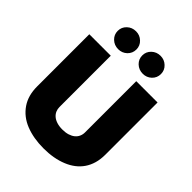

<svg xmlns="http://www.w3.org/2000/svg" viewBox="-263 -1098 1249 1249"><g transform="rotate(45 361.0 -474.0)"><path d="M360.8 8.5Q269.2 8.5 197.8 -19.5Q126.4 -47.6 85.6 -107.2Q46.9 -164.1 46.9 -247.2V-727.3H244.3V-255.7Q244.3 -237.2 251.2 -220.7Q258.2 -204.2 272.5 -191.8Q286.9 -179.3 308.9 -172.1Q331 -164.8 360.8 -164.8Q389.9 -164.8 411.9 -171.7Q433.9 -178.6 448.9 -190.9Q463.8 -203.1 471.2 -219.8Q478.7 -236.5 478.7 -255.7V-727.3H674.7V-247.2Q674.7 -203.8 664.4 -168.3Q654.1 -132.8 634.8 -104.8Q615.4 -76.7 588.1 -55.8Q560.7 -34.8 526.6 -21Q455.3 8.5 360.8 8.5ZM248.6 -791.2Q212 -791.2 186.8 -815.3Q161.9 -839.1 161.9 -873.6Q161.9 -908 186.8 -931.8Q212 -956 248.6 -956Q283.7 -956 308.6 -932.2Q333.8 -908.7 333.8 -873.6Q333.8 -838.8 308.6 -814.6Q283.4 -791.2 248.6 -791.2ZM474.4 -791.2Q437.9 -791.2 412.6 -815.3Q387.8 -839.1 387.8 -873.6Q387.8 -908 412.6 -931.8Q437.9 -956 474.4 -956Q509.6 -956 534.4 -932.2Q559.7 -908.7 559.7 -873.6Q559.7 -838.8 534.4 -814.6Q509.2 -791.2 474.4 -791.2Z"/></g></svg>

Font: Linik Sans Black
Style: Regular
Weight: 900
Designer: Fonts by Rasmus Andersson / Changes by Cristiano Sobral with parts from Marc Monis
Foundry: rsms
Version: Version 3.020; ttfautohint (v1.6)